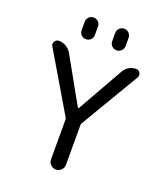

<svg xmlns="http://www.w3.org/2000/svg" viewBox="-166 -1067 983 1155"><g transform="rotate(20 325.0 -489.0)"><path d="M500 -709Q511.7 -730.5 532.7 -742.7Q553.7 -754.9 578.1 -754.9Q594.7 -754.9 603.5 -740.2Q607.4 -732.4 607.4 -724.6Q607.4 -717.8 603.5 -710L381.8 -335.9Q377.9 -330.1 377.9 -322.3V-68.4Q377.9 -48.8 363.8 -34.7Q349.6 -20.5 330.1 -20.5Q310.5 -20.5 296.4 -34.7Q282.2 -48.8 282.2 -68.4V-322.3Q282.2 -330.1 278.3 -335.9L57.6 -709Q52.7 -716.8 52.7 -724.6Q52.7 -731.4 57.6 -739.3Q66.4 -754.9 84 -754.9Q108.4 -754.9 129.9 -742.2Q151.4 -729.5 164.1 -708L327.1 -417Q329.1 -414.1 331.1 -414.1Q333 -414.1 335 -417ZM189.5 -861.3V-916Q189.5 -933.6 201.7 -945.8Q213.9 -958 231.9 -958Q250 -958 262.2 -945.8Q274.4 -933.6 274.4 -916V-861.3Q274.4 -843.8 262.2 -831.5Q250 -819.3 231.9 -819.3Q213.9 -819.3 201.7 -831.5Q189.5 -843.8 189.5 -861.3ZM384.8 -862.3V-915Q384.8 -932.6 397.5 -945.3Q410.2 -958 427.7 -958Q445.3 -958 458 -945.3Q470.7 -932.6 470.7 -915V-862.3Q470.7 -844.7 458 -832Q445.3 -819.3 427.7 -819.3Q410.2 -819.3 397.5 -832Q384.8 -844.7 384.8 -862.3Z"/></g></svg>

Font: Gen Jyuu Gothic P Regular
Style: Regular
Weight: 400
Designer: [Source Han Sans]
Ryoko NISHIZUKA  (kana & ideographs); Paul D. Hunt (Latin, Greek & Cyrillic); Wenlong ZHANG  (bopomofo
Version: Version 1.002.20150607